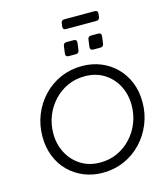

<svg xmlns="http://www.w3.org/2000/svg" viewBox="-155 -1228 1190 1360"><g transform="rotate(-15 440.5 -548.5)"><path d="M430 12Q356 12 292.5 -14Q229 -40 181.5 -87Q134 -134 107.5 -200Q81 -266 81 -345Q81 -430 111 -504.5Q141 -579 195 -636Q249 -693 321.5 -725Q394 -757 479 -757Q554 -757 617.5 -731Q681 -705 728.5 -657.5Q776 -610 802.5 -544.5Q829 -479 829 -400Q829 -315 798.5 -240.5Q768 -166 714 -109Q660 -52 587 -20Q514 12 430 12ZM431 -63Q500 -63 558 -90Q616 -117 659 -164Q702 -211 725.5 -271Q749 -331 749 -398Q749 -478 715.5 -542Q682 -606 621.5 -644Q561 -682 479 -682Q410 -682 352 -655Q294 -628 251 -581Q208 -534 184.5 -474Q161 -414 161 -347Q161 -268 195 -203.5Q229 -139 289.5 -101Q350 -63 431 -63ZM440 -1039Q415 -1039 418 -1065L421 -1087Q424 -1109 446 -1109H668Q693 -1109 690 -1083L687 -1061Q684 -1039 662 -1039ZM409 -849Q384 -849 387 -875L394 -927Q397 -949 419 -949H471Q496 -949 493 -923L486 -871Q483 -849 461 -849ZM589 -849Q564 -849 567 -875L574 -927Q577 -949 599 -949H651Q676 -949 673 -923L666 -871Q663 -849 641 -849Z"/></g></svg>

Font: Pitagon Sans Text
Style: Italic
Weight: 400
Italic angle: -8°
Designer: Travis Tran
Foundry: Pitagon
Version: Version 1.001; ttfautohint (v1.8.4.7-5d5b);gftools[0.9.26]